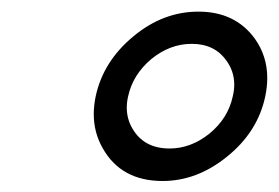

<svg xmlns="http://www.w3.org/2000/svg" viewBox="-20 -722 486 335"><path d="M344.7 -488.3Q377.9 -515.1 386.2 -554.2Q388.7 -564.5 388.7 -574.2Q388.7 -597.7 375 -616.2Q354.5 -645.5 314.5 -645.5Q276.4 -645.5 243.7 -618.7Q211.9 -591.8 203.6 -554.2Q201.2 -543.9 201.2 -534.2Q201.2 -514.6 210.9 -498Q231 -462.9 275.9 -462.9Q312.5 -462.9 344.7 -488.3ZM424.8 -654.3Q446.3 -624 446.3 -585.9Q446.3 -570.8 442.9 -554.2Q429.7 -491.2 375 -447.8Q323.2 -406.2 263.7 -406.2Q191.4 -406.2 159.2 -463.4Q143.6 -490.7 143.6 -522.9Q143.6 -538.1 147 -554.2Q160.2 -615.2 212.9 -658.7Q264.6 -701.7 326.2 -701.7Q390.6 -701.7 424.8 -654.3Z"/></svg>

Font: inglobal
Style: Italic
Weight: 400
Italic angle: -12°
Designer: Andrey Kochetov, Denis Davydov, Evgeny Yurtaev
Foundry: inglobal
Version: Version 1.00 September 25, 2014, initial release